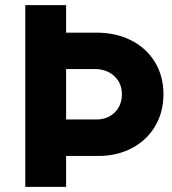

<svg xmlns="http://www.w3.org/2000/svg" viewBox="-20 -728 671 747"><path d="M218 -263.2H355Q398.9 -263.2 426.6 -290.7Q454.2 -318.2 454.2 -361.5Q454.2 -404.8 424.4 -432.1Q394.7 -459.4 347.8 -459.4H218V-601H355Q431.1 -601 490.5 -570.9Q549.8 -540.8 582.9 -486.3Q616 -431.8 616 -361.3Q616 -291.8 583.6 -237.1Q551.2 -182.4 493.4 -151.8Q435.6 -121.2 362.2 -121.2H218ZM78.4 -708H237.2V-1H78.4Z"/></svg>

Font: 寒蝉端黑体 Light
Style: Regular
Weight: 300
Designer: ChillDuanSans {Warren2060}; 
Source Han Sans {Ryoko NISHIZUKA 西塚涼子 (kana, bopomofo & ideographs); Paul D. Hunt (Latin, G
Foundry: ChillType&Adobe
Version: Version 1.300;Glyphs 3.3 (3306)